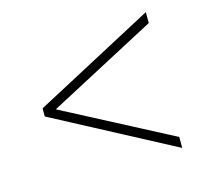

<svg xmlns="http://www.w3.org/2000/svg" viewBox="-78 -689 714 661"><g transform="rotate(-15 279.5 -358.0)"><path d="M494 -116 65 -343V-372L494 -600V-561L108 -357L494 -155Z"/></g></svg>

Font: Noto Serif ExtraLight
Style: Regular
Weight: 200
Designer: Monotype Design Team
Foundry: Monotype Imaging Inc.
Version: Version 2.015; ttfautohint (v1.8.4.7-5d5b)